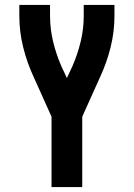

<svg xmlns="http://www.w3.org/2000/svg" viewBox="-20 -755 540 775"><path d="M188 0V-284L116 -444Q89 -502 73.5 -564.5Q58 -627 58 -691V-735H182V-691Q182 -638 194.5 -586.5Q207 -535 228 -487L250 -440L272 -487Q293 -535 305.5 -586.5Q318 -638 318 -691V-735H442V-691Q442 -627 426.5 -564.5Q411 -502 384 -444L312 -284V0Z"/></svg>

Font: Iosevka Term Curly Extrabold
Style: Regular
Weight: 800
Designer: Belleve Invis
Foundry: Belleve Invis
Version: Version 32.3.0